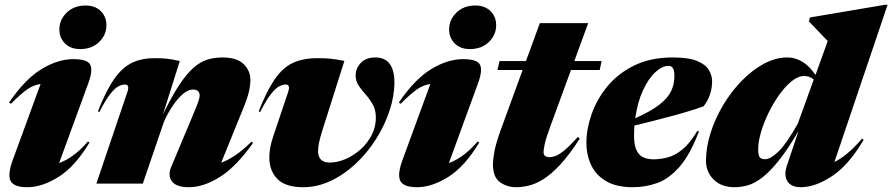

<svg xmlns="http://www.w3.org/2000/svg" viewBox="-20 -767 3728 802"><path d="M228 -644Q228 -684.5 258.5 -714.2Q289 -744 337.5 -744Q377.5 -744 401 -720.5Q424.5 -697 424.5 -661.5Q424.5 -621 394 -591.5Q363.5 -562 315 -562Q275 -562 251.5 -585.5Q228 -609 228 -644ZM33 -98 149.5 -416Q121 -412.5 94.5 -394.2Q68 -376 25.5 -333.5L18 -339Q85 -437 153.5 -478.5Q222 -520 286.5 -520Q345 -520 356.8 -497Q368.5 -474 349.5 -421L227 -86Q253 -95 282.8 -115.8Q312.5 -136.5 347.5 -176L354 -172Q293.5 -71 224.5 -28Q155.5 15 94.5 15Q37.5 15 24.2 -11.2Q11 -37.5 33 -98Z M395 -299 389 -302Q423 -388.5 456.8 -436.8Q490.5 -485 531 -504.5Q571.5 -524 624.5 -524Q658.5 -524 679.5 -521.5Q700.5 -519 731 -512L660.5 -288.5Q697 -364 728 -411Q759 -458 787.5 -483.2Q816 -508.5 845.5 -517.8Q875 -527 908.5 -527Q969.5 -527 997.8 -499.2Q1026 -471.5 1026 -432.5Q1026 -412.5 1020.2 -385.8Q1014.5 -359 992.5 -305.5L904 -87.5Q929.5 -96.5 960.5 -116.8Q991.5 -137 1031 -175.5L1037 -170Q966 -70 898 -27.5Q830 15 769 15Q716.5 15 698.2 -9.2Q680 -33.5 695 -69.5L782.5 -278Q802.5 -325.5 808.2 -342.2Q814 -359 814 -367Q814 -393 786 -393Q765.5 -393 743 -373.5Q720.5 -354 700 -323Q679.5 -292 664.5 -257.5L576.5 0H382.5L512 -382.5Q523 -414 502 -414Q490 -414 475 -406.5Q460 -399 440.8 -374.8Q421.5 -350.5 395 -299Z M1627.5 -423Q1627.5 -366 1607.2 -304.8Q1587 -243.5 1551 -186.5Q1515 -129.5 1466.8 -84Q1418.5 -38.5 1362.2 -11.8Q1306 15 1246 15Q1173 15 1139 -19.2Q1105 -53.5 1105 -109.5Q1105 -150 1121.5 -198L1183.5 -382.5Q1194 -414 1173.5 -414Q1161.5 -414 1146.5 -406.5Q1131.5 -399 1112.2 -374.8Q1093 -350.5 1066.5 -299L1060.5 -302Q1094.5 -388 1127.8 -436.2Q1161 -484.5 1203.2 -504.2Q1245.5 -524 1305.5 -524Q1337.5 -524 1360.5 -521.8Q1383.5 -519.5 1418.5 -512.5L1324.5 -216Q1308.5 -164 1308.5 -136Q1308.5 -88 1358 -88Q1389 -88 1422.5 -102.2Q1456 -116.5 1485 -142Q1514 -167.5 1532 -201.8Q1550 -236 1550 -275.5Q1550 -307.5 1537.2 -330.2Q1524.5 -353 1507.8 -371.8Q1491 -390.5 1478.2 -409.2Q1465.5 -428 1465.5 -452Q1465.5 -481.5 1487 -504.2Q1508.5 -527 1548 -527Q1588 -527 1607.8 -500.2Q1627.5 -473.5 1627.5 -423Z M1856 -644Q1856 -684.5 1886.5 -714.2Q1917 -744 1965.5 -744Q2005.5 -744 2029 -720.5Q2052.5 -697 2052.5 -661.5Q2052.5 -621 2022 -591.5Q1991.5 -562 1943 -562Q1903 -562 1879.5 -585.5Q1856 -609 1856 -644ZM1661 -98 1777.5 -416Q1749 -412.5 1722.5 -394.2Q1696 -376 1653.5 -333.5L1646 -339Q1713 -437 1781.5 -478.5Q1850 -520 1914.5 -520Q1973 -520 1984.8 -497Q1996.5 -474 1977.5 -421L1855 -86Q1881 -95 1910.8 -115.8Q1940.5 -136.5 1975.5 -176L1982 -172Q1921.5 -71 1852.5 -28Q1783.5 15 1722.5 15Q1665.5 15 1652.2 -11.2Q1639 -37.5 1661 -98Z M2280 -242.5Q2261 -190.5 2255.8 -167.2Q2250.5 -144 2250.5 -132Q2250.5 -110.5 2275 -110.5Q2288.5 -110.5 2303.5 -116.8Q2318.5 -123 2340 -141.2Q2361.5 -159.5 2394 -195L2402 -188.5Q2358 -120 2320 -79.2Q2282 -38.5 2249.2 -18.2Q2216.5 2 2188.2 8.5Q2160 15 2135.5 15Q2098 15 2068.5 -6Q2039 -27 2039 -81.5Q2039 -99 2045.2 -134Q2051.5 -169 2073.5 -229.5L2163 -474.5H2058L2066.5 -512H2177L2235 -670.5H2437L2379 -512H2493L2485 -474.5H2365Z M2900 -219Q2863 -121.5 2819 -71Q2775 -20.5 2726 -2.8Q2677 15 2623 15Q2555 15 2512.2 -10Q2469.5 -35 2449.5 -77.2Q2429.5 -119.5 2429.5 -171Q2429.5 -227.5 2451 -289.5Q2472.5 -351.5 2516.5 -405.5Q2560.5 -459.5 2628.8 -493.2Q2697 -527 2790.5 -527Q2856.5 -527 2892 -512.2Q2927.5 -497.5 2941 -474.5Q2954.5 -451.5 2954.5 -427.5Q2954.5 -369 2919 -323Q2864 -303 2785.2 -282Q2706.5 -261 2630 -242.5Q2628.5 -221 2628.5 -198.5Q2628.5 -149.5 2647.5 -125.5Q2666.5 -101.5 2710 -101.5Q2740 -101.5 2770.2 -109.8Q2800.5 -118 2831.2 -143.2Q2862 -168.5 2892 -219ZM2772.5 -492Q2746.5 -492 2717.8 -465.8Q2689 -439.5 2666 -390.2Q2643 -341 2633.5 -273Q2700.5 -303 2735.8 -331Q2771 -359 2784 -387.8Q2797 -416.5 2797 -448.5Q2797 -473.5 2790.5 -482.8Q2784 -492 2772.5 -492Z M3587.5 -183Q3525.5 -77.5 3455.5 -31.2Q3385.5 15 3324.5 15Q3285.5 15 3269.5 -9.5Q3253.5 -34 3266.5 -73.5L3315.5 -220Q3270.5 -143 3233.2 -96.5Q3196 -50 3164.5 -25.8Q3133 -1.5 3104.5 6.8Q3076 15 3048 15Q2993.5 15 2961.2 -16.8Q2929 -48.5 2929 -95.5Q2929 -152 2948.2 -212.2Q2967.5 -272.5 3001 -328.5Q3034.5 -384.5 3078 -429.2Q3121.5 -474 3170.5 -500.5Q3219.5 -527 3269.5 -527Q3301 -527 3330.5 -509.8Q3360 -492.5 3386.5 -454L3437.5 -595.5L3359 -677.5L3363 -694L3676.5 -747H3687.5L3465.5 -90.5Q3489.5 -102 3517.8 -124.8Q3546 -147.5 3581 -188ZM3147 -144Q3147 -119.5 3153 -110.8Q3159 -102 3176.5 -102Q3198 -102 3231 -133.2Q3264 -164.5 3312.5 -250.5L3379 -434.5Q3363 -449.5 3339 -449.5Q3314 -449.5 3287.2 -428Q3260.5 -406.5 3235.5 -371.8Q3210.5 -337 3190.5 -296Q3170.5 -255 3158.8 -215Q3147 -175 3147 -144Z"/></svg>

Font: Newsreader 72pt ExtraBold
Style: Italic
Weight: 800
Italic angle: -17°
Designer: Hugues Gentile
Foundry: Production Type
Version: Version 1.003; ttfautohint (v1.8.3)